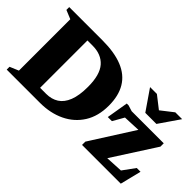

<svg xmlns="http://www.w3.org/2000/svg" viewBox="-76 -1074 1468 1468"><g transform="rotate(45 658.0 -340.0)"><path d="M565.5 -346.5Q565.5 -476 513.8 -535Q462 -594 367 -594H220.5L199.5 -676H392Q522 -676 608.2 -641Q694.5 -606 737.2 -535Q780 -464 780 -357Q780 -243.5 729.8 -163.8Q679.5 -84 591.8 -42Q504 0 392 0H199.5L220.5 -82H377Q435 -82 477.2 -109Q519.5 -136 542.5 -194.2Q565.5 -252.5 565.5 -346.5ZM32.5 0V-30.5L104 -60.5V-616L32.5 -645.5V-676H311.5V0ZM847 0V-35.5L1097 -428.5L1192 -391.5L881 -378L962.5 -435.5L880 -290H835.5L865 -465.5H885L933 -450.5H1280V-414.5L1027 -21L929 -58L1222 -73.5L1159.5 -22.5L1267.5 -171H1308.5L1266 0ZM1106 -579H1045L1175 -680.5H1249L1135.5 -515.5H1015.5L902 -680.5H976Z"/></g></svg>

Font: Newsreader 16pt 16pt ExtraBold
Style: Regular
Weight: 800
Version: Version 1.003